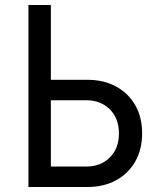

<svg xmlns="http://www.w3.org/2000/svg" viewBox="-20 -750 640 770"><path d="M94 0V-730H184V-430H330Q396 -430 445.5 -403Q495 -376 522.5 -328Q550 -280 550 -215Q550 -151 522.5 -102.5Q495 -54 445.5 -27Q396 0 330 0ZM184 -82H325Q384 -82 420.5 -118.5Q457 -155 457 -215Q457 -275 420.5 -311.5Q384 -348 325 -348H184Z"/></svg>

Font: JetBrainsMonoNL NF
Style: Regular
Weight: 400
Designer: Philipp Nurullin, Konstantin Bulenkov
Foundry: JetBrains
Version: Version 2.304; ttfautohint (v1.8.4.7-5d5b);Nerd Fonts 3.2.1